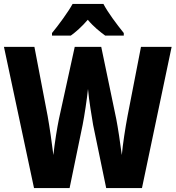

<svg xmlns="http://www.w3.org/2000/svg" viewBox="-23 -951 888 971"><path d="M500 -931H344C323 -892 271 -821 240 -784V-771H335C359 -788 391 -816 421 -851C450 -816 483 -790 509 -771H603V-784C566 -830 524 -886 500 -931ZM845 -714H690L622 -364C611 -306 598 -222 593 -167C586 -224 573 -308 565 -349L489 -714H355L275 -349C267 -311 253 -227 247 -167C240 -225 227 -314 218 -364L151 -714H-3L149 0H329L395 -320C404 -365 417 -452 422 -501C427 -442 441 -362 448 -319L514 0H695Z"/></svg>

Font: Noto Sans Gujarati Condensed ExtraBold
Style: Regular
Weight: 800
Width: 3
Designer: Jelle Bosma - Monotype Design Team, Universal Thirst
Foundry: Monotype Imaging Inc.
Version: Version 2.106